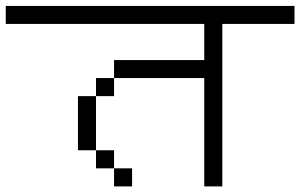

<svg xmlns="http://www.w3.org/2000/svg" viewBox="-20 -708 1040 665"><path d="M437.5 -62.5V-125H375V-62.5ZM1000 -625V-687.5H0V-625H687.5Q687.5 -625 687.5 -500H375V-437.5H312.5V-375H250V-187.5H312.5V-125H375V-187.5H312.5V-375H375V-437.5H687.5Q687.5 -437.5 687.5 -62.5H750V-625Z"/></svg>

Font: BFUnifontExMono
Style: Regular
Weight: 500
Version: Version 15.0.06